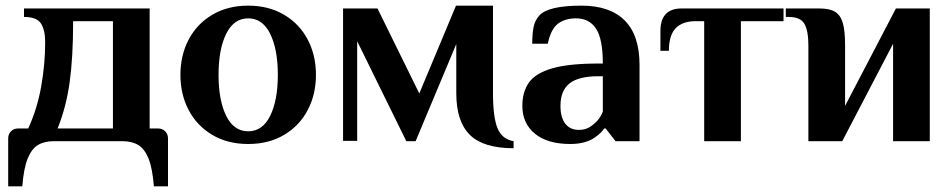

<svg xmlns="http://www.w3.org/2000/svg" viewBox="-20 -500 3373 680"><path d="M9 -10Q9 -25 19 -35Q29 -45 44 -45H80Q112 -115 126 -194.5Q140 -274 140 -350Q140 -394 125 -417Q110 -440 65 -440V-470H510V-45H540Q555 -45 565 -35Q575 -25 575 -10V160H525Q520 96 506 61.5Q492 27 469.5 13.5Q447 0 413 0H171Q137 0 114.5 13.5Q92 27 78 61.5Q64 96 59 160H9ZM380 -45V-425H239Q239 -296 226.5 -207.5Q214 -119 184 -45Z M619 -235Q619 -304 648 -359.5Q677 -415 731.5 -447.5Q786 -480 859 -480Q932 -480 986.5 -447.5Q1041 -415 1070 -359.5Q1099 -304 1099 -235Q1099 -166 1070 -110.5Q1041 -55 986.5 -22.5Q932 10 859 10Q786 10 731.5 -22.5Q677 -55 648 -110.5Q619 -166 619 -235ZM964 -235Q964 -325 937 -380Q910 -435 859 -435Q808 -435 781 -380Q754 -325 754 -235Q754 -145 781 -90Q808 -35 859 -35Q910 -35 937 -90Q964 -145 964 -235Z M1596 -170V-344L1452 0H1419L1245 -354V-1H1195V-470H1317L1465 -169L1595 -480H1726V-170Q1726 -85 1742 -46Q1758 -7 1799 0V25Q1692 25 1644 -22.5Q1596 -70 1596 -170Z M1830 -125Q1830 -175 1853.5 -208Q1877 -241 1936 -258Q1995 -275 2100 -275H2115Q2115 -362 2091 -398.5Q2067 -435 2020 -435Q1981 -435 1956 -416Q1931 -397 1920 -345H1865Q1865 -379 1869.5 -403Q1874 -427 1890 -445Q1921 -480 2040 -480Q2140 -480 2192.5 -427.5Q2245 -375 2245 -270V0H2160L2125 -45H2120Q2111 -31 2092 -17Q2058 10 2000 10Q1919 10 1874.5 -26.5Q1830 -63 1830 -125ZM2095 -72Q2108 -86 2115 -105V-230H2100Q2029 -230 1997 -204.5Q1965 -179 1965 -125Q1965 -84 1982 -62Q1999 -40 2030 -40Q2051 -40 2066 -48.5Q2081 -57 2095 -72Z M2474 -425H2444Q2397 -425 2373 -400Q2349 -375 2349 -320H2319V-390Q2319 -470 2394 -470H2755V-425H2604V0H2474Z M2843 -340Q2843 -391 2829 -415.5Q2815 -440 2773 -440H2763V-470H2883Q2919 -470 2938 -458Q2957 -446 2965 -418.5Q2973 -391 2973 -340V-125L3153 -470H3273V0H3143V-345L2963 0H2843Z"/></svg>

Font: Philosopher
Style: Bold
Weight: 700
Designer: Jovanny Lemonad
Foundry: Jovanny Lemonad
Version: Version 2.000